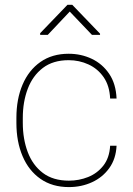

<svg xmlns="http://www.w3.org/2000/svg" viewBox="-20 -759 547 789"><path d="M263.2 -16.6Q304.7 -16.6 342 -31.5Q379.4 -46.4 404.5 -78.1Q429.7 -109.9 432.6 -160.2H459Q456.5 -106.4 429.2 -68.4Q401.9 -30.3 358.4 -10.3Q314.9 9.8 263.2 9.8Q194.8 9.8 146.5 -23.9Q98.1 -57.6 72.8 -117.2Q47.4 -176.8 47.4 -253.9V-274.4Q47.4 -352.1 72.8 -411.4Q98.1 -470.7 146.2 -504.4Q194.3 -538.1 262.2 -538.1Q313.5 -538.1 357.2 -517.3Q400.9 -496.6 428.7 -455.6Q456.5 -414.6 459 -354H432.6Q430.2 -406.7 406 -441.7Q381.8 -476.6 343.8 -494.1Q305.7 -511.7 262.2 -511.7Q197.8 -511.7 156 -479.7Q114.3 -447.8 94 -394Q73.7 -340.3 73.7 -274.4V-253.9Q73.7 -188 94 -134Q114.3 -80.1 156.2 -48.3Q198.2 -16.6 263.2 -16.6ZM276.9 -739.3 391.1 -620.6V-615.7H357.9L266.6 -711.4L176.3 -615.7H145V-622.6L257.3 -739.3Z"/></svg>

Font: Vazirmatn RD Thin
Style: Regular
Weight: 100
Designer: Saber Rastikerdar
Foundry: Saber Rastikerdar
Version: Version 32.102